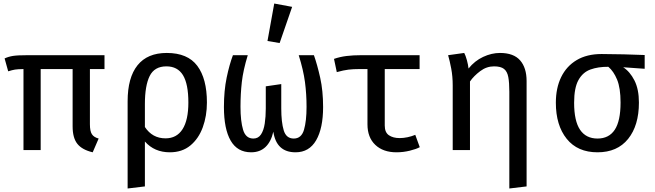

<svg xmlns="http://www.w3.org/2000/svg" viewBox="-20 -855 3732 1094"><path d="M575.4 -540.5V-461.5H492.3V-147.2Q492.3 -107.7 503.6 -90.3Q514.9 -72.8 542.1 -65.6L508.2 12.8Q447.7 -1.5 420.8 -35.4Q393.8 -69.2 393.8 -134.9V-461.5H211.8V0H113.8V-461.5Q81 -461 65.4 -458.5Q49.7 -455.9 26.7 -448.7L6.2 -522.1Q28.2 -532.3 54.1 -536.4Q80 -540.5 136.4 -540.5Z M930.3 -553.3Q1049.2 -553.3 1104.1 -480Q1159 -406.7 1159 -270.8Q1159 -194.4 1135.4 -129.7Q1111.8 -65.1 1064.9 -26.2Q1017.9 12.8 947.7 12.8Q859.5 12.8 805.6 -48.7V207.2L707.2 219V-277.9Q707.2 -412.8 763.6 -483.1Q820 -553.3 930.3 -553.3ZM928.2 -476.9Q860 -476.9 832.8 -421.8Q805.6 -366.7 805.6 -262.1V-131.3Q848.2 -66.7 923.1 -66.7Q986.7 -66.7 1020 -118.7Q1053.3 -170.8 1053.3 -270.8Q1053.3 -376.4 1022.6 -426.7Q991.8 -476.9 928.2 -476.9Z M1768.7 -540.5Q1787.7 -486.7 1804.4 -412.3Q1821 -337.9 1821 -245.1Q1821 -124.1 1781.3 -55.6Q1741.5 12.8 1664.1 12.8Q1554.9 12.8 1537.4 -104.6Q1524.6 -47.7 1492.8 -17.4Q1461 12.8 1410.8 12.8Q1332.8 12.8 1294.4 -53.6Q1255.9 -120 1255.9 -245.1Q1255.9 -337.9 1271.5 -412.8Q1287.2 -487.7 1307.2 -540.5H1391.8Q1365.6 -455.4 1357.9 -387.4Q1350.3 -319.5 1350.3 -246.7Q1350.3 -165.1 1365.1 -115.4Q1380 -65.6 1423.6 -65.6Q1451.8 -65.6 1467.2 -89Q1482.6 -112.3 1488.5 -151.3Q1494.4 -190.3 1494.4 -236.9V-363.1L1582.6 -375.9V-237.4Q1582.6 -158.5 1596.7 -112.1Q1610.8 -65.6 1653.8 -65.6Q1697.4 -65.6 1712.1 -115.4Q1726.7 -165.1 1726.7 -246.7Q1726.7 -319.5 1717.7 -387.4Q1708.7 -455.4 1682.1 -540.5ZM1542.6 -834.9 1644.6 -815.9 1573.3 -609.7 1504.1 -621.5Z M2370.8 -540.5V-461.5H2172.3V-139.5Q2172.3 -100.5 2195.9 -84.4Q2219.5 -68.2 2257.4 -68.2Q2279 -68.2 2302.1 -73.1Q2325.1 -77.9 2346.2 -86.7L2371.8 -16.4Q2352.3 -5.6 2315.1 3.6Q2277.9 12.8 2239 12.8Q2163.1 12.8 2118.5 -29.5Q2073.8 -71.8 2073.8 -146.7V-461.5H2027.7Q1992.3 -461.5 1965.1 -458.2Q1937.9 -454.9 1899 -444.1L1883.1 -519.5Q1916.9 -531.3 1954.4 -535.9Q1991.8 -540.5 2036.9 -540.5Z M2828.7 -553.3Q2906.7 -553.3 2943.6 -511Q2980.5 -468.7 2980.5 -393.3V207.2L2882.1 219V-332.8Q2882.1 -384.1 2876.2 -415.9Q2870.3 -447.7 2851.8 -462.3Q2833.3 -476.9 2794.9 -476.9Q2752.3 -476.9 2716.2 -449.7Q2680 -422.6 2657.9 -390.8V0H2559.5V-367.7Q2559.5 -420 2551 -464.4Q2542.6 -508.7 2533.3 -540.5L2625.1 -553.3Q2632.8 -539.5 2640.3 -512.3Q2647.7 -485.1 2649.7 -464.6Q2684.6 -508.2 2732.8 -530.8Q2781 -553.3 2828.7 -553.3Z M3407.7 -547.2Q3466.7 -547.2 3534.1 -545.4Q3601.5 -543.6 3653.3 -541.5V-463.1L3530.8 -471.8Q3569.2 -447.2 3594.9 -396.9Q3620.5 -346.7 3620.5 -270.3Q3620.5 -140 3559 -63.6Q3497.4 12.8 3384.6 12.8Q3270.8 12.8 3209 -64.1Q3147.2 -141 3147.2 -269.7Q3147.2 -353.3 3177.4 -415.6Q3207.7 -477.9 3265.9 -512.6Q3324.1 -547.2 3407.7 -547.2ZM3251.3 -269.7Q3251.3 -165.6 3285.1 -115.6Q3319 -65.6 3384.6 -65.6Q3449.7 -65.6 3482.8 -115.6Q3515.9 -165.6 3515.9 -270.8Q3515.9 -353.3 3496.2 -401.3Q3476.4 -449.2 3446.2 -474.4Q3388.2 -474.9 3344.4 -459Q3300.5 -443.1 3275.9 -398.7Q3251.3 -354.4 3251.3 -269.7Z"/></svg>

Font: Fira Code Retina
Style: Regular
Weight: 450
Monospace: yes
Designer: Carrois Corporate, Edenspiekermann AG, Nikita Prokopov
Foundry: Carrois Corporate, Edenspiekermann AG, Nikita Prokopov
Version: Version 6.002